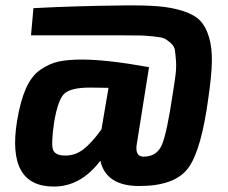

<svg xmlns="http://www.w3.org/2000/svg" viewBox="-20 -674 839 706"><path d="M94 -544 103 -644Q252 -652 432 -654Q510 -655 560.5 -651Q611 -647 653 -633.5Q695 -620 716 -598Q737 -576 748.5 -537.5Q760 -499 759 -447.5Q758 -396 747 -320Q721 -122 672 -56Q623 10 492 10Q370 10 349 -83Q277 12 178 12Q3 12 43 -231Q55 -303 75.5 -349Q96 -395 128.5 -417.5Q161 -440 195 -447.5Q229 -455 281 -455Q374 -455 528 -427L482 -138Q478 -98 508 -98Q557 -98 575.5 -142Q594 -186 615 -328Q622 -371 625.5 -399Q629 -427 627 -452Q625 -477 623 -490.5Q621 -504 607.5 -516Q594 -528 584 -532.5Q574 -537 545.5 -540Q517 -543 495.5 -543.5Q474 -544 429 -544ZM379 -351 312 -352Q242 -352 217.5 -330.5Q193 -309 179 -224Q167 -142 175.5 -122Q184 -102 220 -102Q256 -102 285.5 -124Q315 -146 353 -198Z"/></svg>

Font: Exo 2.0
Style: Bold Italic
Weight: 700
Italic angle: -8°
Designer: Natanael Gama
Version: Version 1.001;PS 001.001;hotconv 1.0.70;makeotf.lib2.5.58329